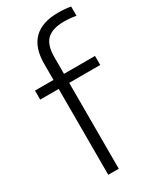

<svg xmlns="http://www.w3.org/2000/svg" viewBox="-207 -883 785 949"><g transform="rotate(-30 185.5 -409.0)"><path d="M174 -636.5V-541.5H351V-490H174V0H114V-490H8.5V-541.5H114V-633.5Q114 -725 160.5 -771.5Q207 -818 299 -818Q336.5 -818 371 -812V-759Q338 -765.5 302.5 -765.5Q236.5 -765.5 205.2 -735.5Q174 -705.5 174 -636.5Z"/></g></svg>

Font: Encode Sans Light
Style: Regular
Weight: 300
Designer: Multiple Designers
Foundry: Impallari Type
Version: Version 2.000